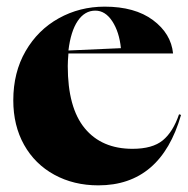

<svg xmlns="http://www.w3.org/2000/svg" viewBox="-20 -543 566 578"><path d="M20 -241Q20 -325 57 -389Q94 -453 157 -488Q220 -523 295 -523Q386 -523 440.5 -482.5Q495 -442 501 -382H186Q184 -358 184 -344Q184 -219 235 -157Q286 -95 379 -95Q439 -95 470 -120.5Q501 -146 519 -199L525 -197Q464 15 276 15Q202 15 143.5 -17Q85 -49 52.5 -107Q20 -165 20 -241ZM344 -398Q339 -447 318 -479Q297 -511 267 -511Q235 -511 214 -480Q193 -449 186 -391Z"/></svg>

Font: Nyght Serif Bold
Style: Regular
Weight: 700
Designer: Maksym Kobuzan
Version: Version 0.410